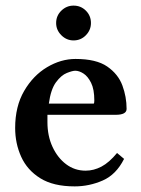

<svg xmlns="http://www.w3.org/2000/svg" viewBox="-20 -654 501 684"><path d="M180 -572Q180 -598 198.5 -616Q217 -634 242 -634Q268 -634 286 -616Q304 -598 304 -572Q304 -547 286 -528.5Q268 -510 242 -510Q217 -510 198.5 -528.5Q180 -547 180 -572ZM397 -109 422 -88Q394 -32 346 -11Q298 10 246 10Q170 10 123.5 -19Q77 -48 55.5 -95.5Q34 -143 34 -198Q34 -275 66 -330Q98 -385 147.5 -414.5Q197 -444 249 -444Q323 -444 362 -417Q401 -390 416 -349.5Q431 -309 431 -266Q431 -245 392 -245H149V-219Q149 -170 167 -131Q185 -92 215.5 -69Q246 -46 285 -46Q314 -46 341.5 -60.5Q369 -75 397 -109ZM154 -285H314Q316 -287 316 -296Q316 -336 304.5 -359Q293 -382 277.5 -392Q262 -402 248 -402Q238 -402 218 -394Q198 -386 179.5 -361Q161 -336 154 -285Z"/></svg>

Font: Libertinus Serif SemiBold
Style: Regular
Weight: 600
Designer: Philipp H. Poll, Khaled Hosny
Foundry: Caleb Maclennan
Version: Version 7.051;RELEASE